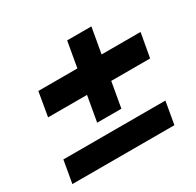

<svg xmlns="http://www.w3.org/2000/svg" viewBox="-122 -762 827 810"><g transform="rotate(-30 291.0 -357.0)"><path d="M12 -89 31 -198H528L509 -89ZM232 -261 296 -625H414L350 -261ZM64 -384 84 -501H582L561 -384Z"/></g></svg>

Font: DM Sans 10pt ExtraBold
Style: Italic
Weight: 800
Italic angle: -10°
Version: Version 4.004;gftools[0.9.30]